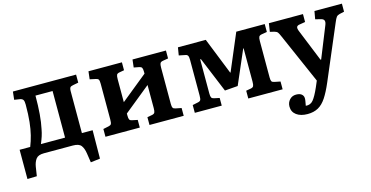

<svg xmlns="http://www.w3.org/2000/svg" viewBox="-75 -868 2807 1453"><g transform="rotate(-15 1328.0 -141.0)"><path d="M507 158 496 85Q490 45 473 22.5Q456 0 408 0H182Q137 0 119.5 23Q102 46 96 83L85 154L11 156V-73H94Q110 -113 121 -157Q132 -201 138 -257Q144 -313 144 -391Q144 -417 138 -427.5Q132 -438 115 -442L69 -449L76 -512H571V-449L529 -441Q510 -438 504.5 -429.5Q499 -421 499 -404V-73H583L581 149ZM178 -73H367V-438H233Q233 -278 212 -182Q207 -154 199 -129Q191 -104 178 -73Z M664 0V-61L707 -70Q723 -73 728 -82Q733 -91 733 -118V-397Q733 -421 728 -429.5Q723 -438 708 -441L661 -451L668 -512H930V-450L891 -443Q875 -440 870.5 -430.5Q866 -421 866 -396V-217L1073 -385V-400Q1073 -422 1068 -431Q1063 -440 1048 -443L1006 -451L1013 -512H1275V-450L1233 -443Q1216 -440 1211 -430.5Q1206 -421 1206 -397V-112Q1206 -90 1211 -81.5Q1216 -73 1232 -70L1277 -61V0H1009V-61L1047 -68Q1063 -71 1068 -80.5Q1073 -90 1073 -115V-296L866 -128V-112Q866 -90 870.5 -81Q875 -72 890 -69L933 -60V0Z M1364 0V-61L1407 -70Q1423 -73 1428 -82Q1433 -91 1433 -118V-397Q1433 -420 1427.5 -429.5Q1422 -439 1408 -441L1359 -451L1369 -512H1587L1701 -226L1704 -224L1826 -512H2049V-450L2007 -443Q1990 -440 1985 -430.5Q1980 -421 1980 -397V-112Q1980 -90 1985 -81.5Q1990 -73 2007 -70L2052 -61V0H1783V-61L1822 -68Q1837 -71 1842 -80.5Q1847 -90 1847 -115V-376H1844L1730 -112L1628 -104L1514 -380L1508 -381V-112Q1508 -90 1513 -81Q1518 -72 1533 -69L1575 -60V0Z M2187 230Q2133 230 2100.5 206Q2068 182 2068 140Q2068 109 2088 87Q2108 65 2139 65Q2167 65 2181.5 76.5Q2196 88 2197 106Q2198 114 2195.5 129.5Q2193 145 2189 166Q2225 170 2247.5 143Q2270 116 2299 50L2319 3L2148 -387Q2137 -413 2130 -422.5Q2123 -432 2105 -437L2071 -445L2081 -510H2348V-448L2306 -441Q2286 -439 2280.5 -428Q2275 -417 2287 -389L2387 -142H2392L2489 -383Q2499 -406 2494.5 -419.5Q2490 -433 2468 -438L2427 -448L2438 -510H2653V-447L2617 -439Q2600 -435 2591.5 -425Q2583 -415 2570 -383L2391 38Q2362 106 2334 148.5Q2306 191 2271 210.5Q2236 230 2187 230Z"/></g></svg>

Font: Literata 12pt SemiBold
Style: Regular
Weight: 600
Designer: Latin by Veronika Burian and Jose Scaglione. Greek by Irene Vlachou. Cyrillic by Vera Evstafieva.
Foundry: TypeTogether
Version: Version 3.002